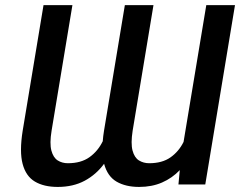

<svg xmlns="http://www.w3.org/2000/svg" viewBox="-20 -732 960 762"><path d="M393.1 -82Q361.9 -39.4 316.1 -14.7Q270.2 9.9 209.2 9.9Q154.1 9.9 118.4 -11.4Q82.7 -32.7 69.8 -81.5Q56.8 -130.3 70 -213.1L152.7 -711.6H267.4L184.7 -213.1Q176.5 -162.6 183.9 -134.6Q191.4 -106.5 209 -95.3Q226.6 -84.2 249.3 -84.2Q301.5 -84.2 335 -108.1Q368.6 -132.1 387.8 -171.5Q389.2 -191.1 392.8 -213.1L475.5 -711.6H589.1L506.4 -213.1Q498.6 -162.6 506 -134.6Q513.5 -106.5 531.4 -95.3Q549.4 -84.2 572.1 -84.2Q623.6 -84.2 656.6 -107.4Q689.6 -130.7 708.5 -168.7L798.7 -711.6H912.6L794.7 0H688.2L693.5 -56.8Q663.4 -25.2 623 -7.6Q582.7 9.9 532 9.9Q479 9.9 442.8 -11Q406.6 -32 393.1 -82Z"/></svg>

Font: Inter UI Medium
Style: Italic
Weight: 500
Italic angle: 9.39999°
Designer: Rasmus Andersson
Foundry: rsms
Version: 3.2;8d6f07862